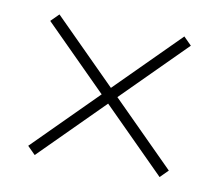

<svg xmlns="http://www.w3.org/2000/svg" viewBox="-48 -652 495 433"><g transform="rotate(10 199.5 -436.0)"><path d="M342 -597 360 -579 217 -436 360 -293 342 -275 199 -418 56 -275 38 -293 181 -436 38 -579 56 -597 199 -454Z"/></g></svg>

Font: Noto Sans Kannada UI ExtraCondensed Thin
Style: Regular
Weight: 100
Width: 2
Designer: Jelle Bosma - Monotype Design Team
Foundry: Monotype Imaging Inc.
Version: Version 2.005; ttfautohint (v1.8.4.7-5d5b)